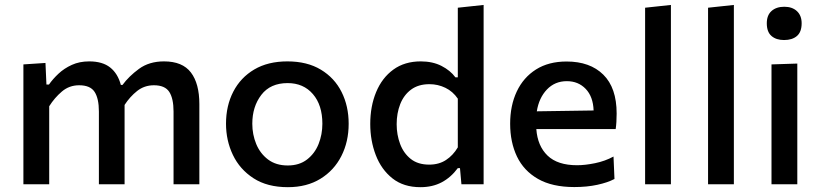

<svg xmlns="http://www.w3.org/2000/svg" viewBox="-20 -764 3404 796"><path d="M77 0V-497L168.5 -503L172.5 -413.5H183Q199 -436.5 222.5 -458.5Q246 -480.5 277.8 -495Q309.5 -509.5 350 -509.5Q405 -509.5 436.8 -484.2Q468.5 -459 481 -412H488Q514 -447.5 556.2 -478.5Q598.5 -509.5 660 -509.5Q736.5 -509.5 771.5 -463.5Q806.5 -417.5 806.5 -332.5V0H699.5V-301.5Q699.5 -355.5 681.8 -383Q664 -410.5 618 -410.5Q578.5 -410.5 548.5 -386.8Q518.5 -363 496.5 -329V0H390V-301.5Q390 -355.5 372.2 -383Q354.5 -410.5 308 -410.5Q267 -410.5 236.5 -384.5Q206 -358.5 184 -323.5V0Z M1173.5 12Q1088 12 1031 -25Q974 -62 945.5 -121.8Q917 -181.5 917 -251Q917 -325.5 947.2 -384Q977.5 -442.5 1034.2 -476Q1091 -509.5 1171.5 -509.5Q1253.5 -509.5 1310.2 -475.2Q1367 -441 1396.2 -382.5Q1425.5 -324 1425.5 -251Q1425.5 -176.5 1395.2 -117Q1365 -57.5 1308.5 -22.8Q1252 12 1173.5 12ZM1173 -78Q1221 -78 1253 -102.8Q1285 -127.5 1300.8 -167Q1316.5 -206.5 1316.5 -251Q1316.5 -328.5 1277.2 -374Q1238 -419.5 1172.5 -419.5Q1101 -419.5 1063.5 -370.8Q1026 -322 1026 -251Q1026 -206.5 1042.2 -167Q1058.5 -127.5 1091.2 -102.8Q1124 -78 1173 -78Z M1723 12Q1653 12 1607 -24.5Q1561 -61 1538 -120.8Q1515 -180.5 1515 -250Q1515 -323.5 1539.5 -382.5Q1564 -441.5 1610.8 -475.5Q1657.5 -509.5 1724.5 -509.5Q1773.5 -509.5 1810.2 -490.8Q1847 -472 1868 -443.5H1878V-732L1985 -743.5V0H1893L1887 -67H1878Q1849.5 -28.5 1811.2 -8.2Q1773 12 1723 12ZM1759.5 -81.5Q1800 -81.5 1829.2 -100.8Q1858.5 -120 1878 -153V-355Q1857.5 -385 1826.5 -400Q1795.5 -415 1760.5 -415Q1714.5 -415 1684.2 -392.5Q1654 -370 1639.2 -332.2Q1624.5 -294.5 1624.5 -249Q1624.5 -205.5 1638.8 -167.2Q1653 -129 1682.8 -105.2Q1712.5 -81.5 1759.5 -81.5Z M2361 11.5Q2269.5 11.5 2210.5 -22.2Q2151.5 -56 2123.2 -115.2Q2095 -174.5 2095 -251Q2095 -326.5 2122.5 -384.8Q2150 -443 2202.2 -476Q2254.5 -509 2329 -509Q2426 -509 2481.2 -454.5Q2536.5 -400 2536.5 -293.5Q2536.5 -255.5 2532.5 -229H2203.5Q2208.5 -159 2250 -119Q2291.5 -79 2372.5 -79Q2406 -79 2447.2 -87.5Q2488.5 -96 2523.5 -115L2527.5 -22Q2499 -7 2456.2 2.2Q2413.5 11.5 2361 11.5ZM2330 -427.5Q2280.5 -427.5 2247.5 -393Q2214.5 -358.5 2205.5 -302.5L2441 -306Q2439 -363.5 2408.2 -395.5Q2377.5 -427.5 2330 -427.5Z M2654.5 0V-732L2761.5 -743.5V0Z M2915.5 0V-732L3022.5 -743.5V0Z M3178.5 0V-497L3285.5 -500.5V0ZM3230.5 -598Q3198 -598 3178.5 -614.8Q3159 -631.5 3159 -667.5Q3159 -701 3178.8 -718.5Q3198.5 -736 3231.5 -736Q3264.5 -736 3284 -717.8Q3303.5 -699.5 3303.5 -667.5Q3303.5 -631.5 3284 -614.8Q3264.5 -598 3230.5 -598Z"/></svg>

Font: Heraclito Medium
Style: Regular
Weight: 500
Designer: Kostas Bartsokas (font) & Cristiano Sobral (main changes)
Foundry: Kostas Bartsokas (font) & Cristiano Sobral (main changes)
Version: Version 1.00;July 8, 2020;FontCreator 13.0.0.2655 64-bit